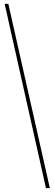

<svg xmlns="http://www.w3.org/2000/svg" viewBox="-20 -760 280 990"><path d="M23 -740 237 210H217L4 -740Z"/></svg>

Font: Georama SemiCondensed Thin
Style: Regular
Weight: 100
Width: 4
Designer: Jean-Baptiste Levee
Foundry: Production Type
Version: Version 1.000